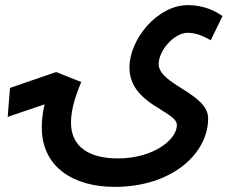

<svg xmlns="http://www.w3.org/2000/svg" viewBox="-20 -541 909 749"><path d="M427 188C655 188 792 55 792 -79C792 -177 599 -211 599 -291C599 -345 660 -413 712 -413C746 -413 776 -399 802 -384L848 -478C820 -499 773 -521 713 -521C594 -521 485 -388 485 -278C485 -133 670 -109 670 -53C670 4 578 77 440 77C327 77 257 31 257 -62C257 -105 268 -152 297 -221L199 -260L19 -198L10 -85L154 -134C145 -96 143 -66 143 -44C143 112 268 188 427 188Z"/></svg>

Font: Noto Sans Arabic UI Cn SmBd
Style: Regular
Weight: 600
Width: 3
Designer: Monotype Design Team, Nadine Chahine and Nizar Qandah
Foundry: Monotype Imaging Inc.
Version: Version 2.010